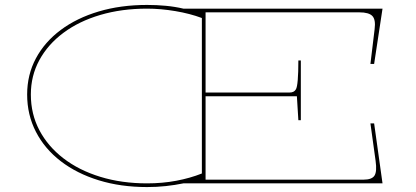

<svg xmlns="http://www.w3.org/2000/svg" viewBox="-20 -743 1685 778"><path d="M576 0Q638 0 694 -10.5Q750 -21 798 -40Q798 -94 798 -147Q798 -200 798 -253.5Q798 -307 798 -360Q798 -412 798 -463.5Q798 -515 798 -567Q798 -619 798 -670Q750 -688 690.5 -698Q631 -708 576 -708Q473 -708 386.5 -682.5Q300 -657 237 -610Q174 -563 139.5 -499.5Q105 -436 105 -360Q105 -281 139.5 -215.5Q174 -150 237 -101.5Q300 -53 386.5 -26.5Q473 0 576 0ZM1436 -693H813V-368H1152Q1162 -368 1168.5 -371Q1175 -374 1179 -381Q1184 -389 1186.5 -419Q1189 -449 1189 -498H1199V-256H1189L1183 -353H813V-15H1453Q1487 -15 1497.5 -31.5Q1508 -48 1502 -91L1481 -243H1496L1530 0H723Q689 7 652 11Q615 15 576 15Q469 15 380 -12.5Q291 -40 226 -90Q161 -140 125.5 -209Q90 -278 90 -360Q90 -440 125.5 -506.5Q161 -573 226 -621.5Q291 -670 380 -696.5Q469 -723 576 -723Q615 -723 652 -719.5Q689 -716 723 -708H1530L1496 -484H1481L1498 -625Q1503 -663 1489 -678Q1475 -693 1436 -693Z"/></svg>

Font: Kalnia Expanded Thin
Style: Regular
Weight: 250
Width: 7
Designer: Frida Medrano
Foundry: Frida Medrano
Version: Version 1.105